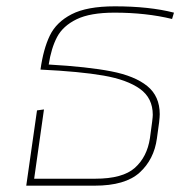

<svg xmlns="http://www.w3.org/2000/svg" viewBox="-20 -587 615 607"><path d="M134 -383Q257 -376 331.5 -361.5Q406 -347 445.5 -315Q485 -283 485 -226Q485 -218 483 -200L476 -149Q467 -83 421.5 -41.5Q376 0 279 0H63L97 -238L119 -241L88 -22H281Q368 -22 406.5 -56.5Q445 -91 454 -150L461 -202Q463 -218 463 -224Q463 -277 422.5 -306Q382 -335 307.5 -348Q233 -361 108 -367Q117 -432 137.5 -474.5Q158 -517 206.5 -542Q255 -567 343 -567Q452 -567 530 -547L524 -527Q442 -547 342 -547Q265 -547 222 -526Q179 -505 160.5 -470Q142 -435 134 -383Z"/></svg>

Font: FiraGO Thin
Style: Italic
Weight: 100
Italic angle: -8°
Designer: bBox Type GmbH
Foundry: bBox Type GmbH
Version: Version 1.001